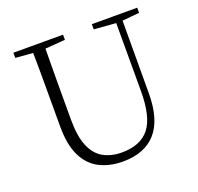

<svg xmlns="http://www.w3.org/2000/svg" viewBox="-128 -861 1044 1014"><g transform="rotate(-20 394.0 -354.0)"><path d="M397 15Q322 15 265.5 -14Q209 -43 178 -106Q147 -169 147 -271V-387Q147 -472 147 -556Q147 -640 145 -723H215Q214 -641 213.5 -557Q213 -473 213 -387V-286Q213 -193 236.5 -137Q260 -81 304 -56.5Q348 -32 407 -32Q513 -32 562.5 -95Q612 -158 612 -303V-723H648L647 -278Q647 -130 583 -57.5Q519 15 397 15ZM48 -694V-723H327V-694L194 -684H175ZM489 -694V-723H744V-694L636 -684H618Z"/></g></svg>

Font: Noto Serif KR ExtraLight
Style: Regular
Weight: 200
Designer: Ryoko NISHIZUKA 西塚涼子 (kana & ideographs); Frank Grießhammer (Latin, Greek & Cyrillic); Wenlong ZHANG 张文龙 (bopomofo); San
Foundry: Adobe
Version: Version 2.002-H1;hotconv 1.1.0;makeotfexe 2.6.0